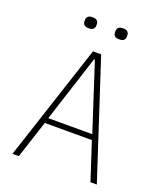

<svg xmlns="http://www.w3.org/2000/svg" viewBox="-158 -980 915 1082"><g transform="rotate(20 300.0 -439.0)"><path d="M515 0 441 -226H159L85 0H47L276 -698H325L553 0ZM302 -658H297L168 -258H432ZM209 -812Q189 -812 181 -820Q173 -828 173 -840V-850Q173 -862 181 -870Q189 -878 209 -878Q228 -878 236 -870Q244 -862 244 -850V-840Q244 -828 236 -820Q228 -812 209 -812ZM391 -812Q372 -812 364 -820Q356 -828 356 -840V-850Q356 -862 364 -870Q372 -878 391 -878Q411 -878 419 -870Q427 -862 427 -850V-840Q427 -828 419 -820Q411 -812 391 -812Z"/></g></svg>

Font: IBM Plex Mono ExtraLight
Style: Regular
Weight: 200
Monospace: yes
Designer: Mike Abbink, Paul van der Laan, Pieter van Rosmalen
Foundry: Bold Monday
Version: Version 2.3